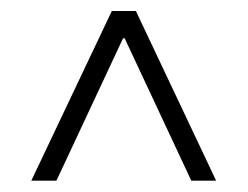

<svg xmlns="http://www.w3.org/2000/svg" viewBox="-20 -724 448 347"><path d="M194.8 -682.1H212.4V-654.8H194.8ZM36.6 -397.5 182.1 -704.1H225.6L370.6 -397.5H325.7L198.7 -668.9H209L82 -397.5Z"/></svg>

Font: Inter Tight ExtraLight
Style: Regular
Weight: 250
Designer: Rasmus Andersson
Foundry: rsms
Version: Version 3.004